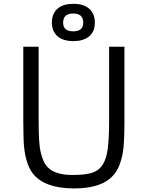

<svg xmlns="http://www.w3.org/2000/svg" viewBox="-20 -997 789 1026"><path d="M104.5 -747.1H186.5V-347.7Q186.5 -229.5 196.8 -186.5Q207 -143.6 220.5 -121.8Q233.9 -100.1 255.4 -86.9Q295.9 -62 366.9 -62Q438 -62 473.9 -74.2Q509.8 -86.4 529.5 -118.2Q549.3 -149.9 556.2 -205.6Q563 -261.2 563 -347.7V-747.1H645V-350.6Q645 -225.1 635.7 -177.5Q626.5 -129.9 610.1 -96.7Q593.8 -63.5 564 -40Q501.5 9.8 377.4 9.8Q192.9 9.8 139.2 -95.7Q109.4 -154.8 106 -252Q104.5 -296.4 104.5 -344.2ZM372.1 -777.3Q292.5 -777.3 266.6 -830.6Q257.3 -849.1 257.3 -876.2Q257.3 -903.3 266.4 -922.4Q275.4 -941.4 291 -953.6Q320.3 -976.6 372.1 -976.6Q452.1 -976.6 477.5 -922.4Q486.8 -903.3 486.8 -876.2Q486.8 -849.1 477.8 -830.6Q468.8 -812 453.1 -800.3Q422.4 -777.3 372.1 -777.3ZM317.4 -876Q317.4 -829.6 371.1 -829.6Q424.8 -829.6 424.8 -876Q424.8 -924.8 371.1 -924.8Q317.4 -924.8 317.4 -876Z"/></svg>

Font: Armata
Style: Regular
Weight: 400
Designer: Viktoriya Grabowska
Foundry: Viktoriya Grabowska
Version: Version 1.003